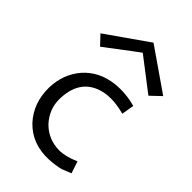

<svg xmlns="http://www.w3.org/2000/svg" viewBox="-195 -691 770 770"><g transform="rotate(45 190.5 -306.0)"><path d="M323 -68 340 -17Q304 -2 300 -1Q273 6 237 8Q144 12 86 -49Q32 -108 33 -196Q35 -274 82 -329Q131 -384 210 -393Q267 -399 324 -383L315 -330Q273 -341 240 -341Q205 -341 177 -330Q97 -299 95 -193Q95 -134 136 -90Q178 -48 239 -47Q276 -47 323 -68ZM381 -496 338 -455 200 -561Q199 -561 62 -457L25 -496L202 -620Q236 -597 381 -496Z"/></g></svg>

Font: GFS Neohellenic Rg
Style: Regular
Weight: 400
Designer: Takis Katsoulidis and George D. Matthiopoulos
Foundry: Takis Katsoulidis and George D. Matthiopoulos
Version: Version 1.0